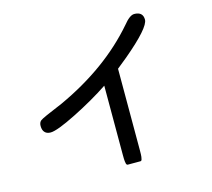

<svg xmlns="http://www.w3.org/2000/svg" viewBox="-115 -891 1231 1113"><g transform="rotate(-15 500.0 -334.0)"><path d="M714.8 -703.6Q753.4 -751.5 779.8 -751.5Q819.8 -751.5 829.6 -723.6Q832.5 -714.8 832.5 -704.1Q832.5 -656.2 669.9 -519.5Q641.1 -495.6 607.9 -469.2V20.5Q607.9 48.3 606.4 59.1Q605 69.8 603.5 73.7Q601.1 82.5 594.7 82.5H518.6Q515.6 82.5 513.7 80.6Q510.7 78.1 509.5 74Q508.3 69.8 506.8 59.1Q505.4 48.3 505.4 20.5V-395Q411.6 -332.5 293 -272.9Q174.3 -213.4 135.7 -213.4Q113.3 -213.4 101.6 -225.6Q88.4 -238.3 88.4 -264.6Q88.4 -285.6 101.1 -295.9Q111.8 -305.7 239.3 -358.4Q533.7 -493.7 714.8 -703.6Z"/></g></svg>

Font: YuPearl-Medium
Style: Medium
Weight: 500
Designer: Max Yao
Foundry: Max-Everyday
Version: Version 1.011; ttfautohint (v1.8.3)